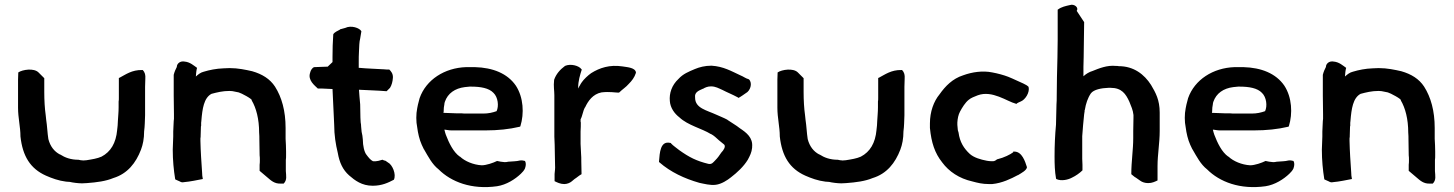

<svg xmlns="http://www.w3.org/2000/svg" viewBox="-20 -768 6043 798"><path d="M55 -320C55 -278 65 -240 65 -202V-201C74 -119 106 -67 171 -38C196 -27 223 -17 255 -13H256C260 -13 264 -12 270 -12C282 -9 305 -6 321 -6C329 -6 335 -7 341 -7C382 -10 420 -15 451 -28C510 -46 545 -91 566 -146C574 -167 579 -192 579 -222C582 -244 582 -265 583 -289V-407C583 -419 584 -430 584 -441C585 -456 583 -467 573 -477H571C528 -478 502 -458 477 -445L474 -444V-361C474 -355 474 -350 473 -346V-322C473 -301 471 -286 470 -266L469 -247C468 -240 468 -234 467 -229V-228C462 -173 440 -137 402 -117C384 -109 364 -106 339 -102C334 -102 330 -101 325 -101C324 -101 323 -102 316 -102L306 -104C274 -104 250 -113 230 -126H229C206 -138 189 -159 181 -190C177 -215 176 -245 172 -270L170 -289C166 -317 164 -352 164 -385V-443L148 -459L140 -467C121 -486 74 -479 56 -467L55 -437Z M698 -146C698 -102 702 -61 708 -24L709 -22L727 -14C732 -11 737 -9 745 -11C770 -13 802 -20 823 -24C821 -32 820 -43 820 -51C817 -94 814 -138 813 -182V-193C814 -196 814 -202 814 -206C814 -217 815 -228 815 -239C815 -242 815 -243 816 -245V-258C816 -260 817 -263 817 -267C821 -315 827 -361 859 -378C882 -384 905 -390 933 -390C943 -390 949 -389 957 -387L972 -384C981 -382 1032 -355 1026 -351C1045 -319 1057 -273 1057 -217C1058 -207 1058 -197 1058 -188C1058 -166 1059 -145 1059 -124V-123C1060 -116 1060 -110 1060 -103C1060 -96 1060 -90 1059 -83V-58L1092 -30C1105 -19 1121 -3 1148 -5H1159C1174 -20 1169 -38 1168 -57V-103C1169 -109 1169 -116 1169 -122V-138C1169 -156 1168 -173 1167 -191V-236C1167 -307 1151 -364 1123 -408C1102 -440 1070 -460 1028 -472C1001 -478 970 -485 934 -485C925 -485 917 -484 909 -484C879 -483 850 -477 827 -470C814 -467 804 -459 794 -450C795 -463 796 -476 799 -486C786 -495 770 -510 748 -512C728 -516 716 -503 715 -492V-490C710 -481 705 -469 702 -457V-371C702 -344 703 -320 703 -293V-274L702 -265C702 -251 700 -236 700 -221V-201C700 -183 698 -164 698 -146Z M1269 -466C1258 -434 1289 -412 1301 -400H1319C1332 -400 1348 -398 1362 -398C1364 -349 1367 -299 1369 -249C1369 -207 1375 -169 1384 -132C1391 -92 1405 -62 1431 -39C1455 -18 1484 4 1529 4C1568 4 1594 -9 1617 -21C1628 -43 1611 -84 1592 -93L1582 -100H1581C1577 -101 1573 -102 1570 -104H1569C1562 -102 1546 -96 1530 -98C1520 -103 1512 -113 1503 -125C1494 -136 1488 -163 1488 -188C1487 -199 1486 -209 1483 -220L1481 -241C1481 -248 1480 -254 1479 -260L1478 -279C1478 -295 1477 -317 1477 -333V-334C1476 -339 1472 -395 1472 -395C1506 -393 1550 -392 1585 -389H1587L1601 -403C1608 -414 1612 -429 1613 -445C1614 -462 1605 -472 1598 -479H1596C1589 -479 1583 -479 1575 -480H1574C1544 -482 1504 -483 1474 -486H1471V-510C1471 -525 1471 -539 1472 -554C1473 -573 1473 -594 1477 -608L1482 -638C1475 -652 1439 -664 1415 -652L1393 -646V-645C1384 -640 1369 -634 1365 -625V-623C1363 -595 1362 -563 1362 -532V-510C1356 -504 1350 -499 1342 -491C1322 -491 1304 -489 1287 -489H1285C1278 -486 1271 -476 1269 -466Z M1714 -239C1717 -215 1723 -188 1733 -166C1736 -159 1739 -154 1742 -147H1743V-146C1760 -117 1776 -85 1803 -64C1855 -12 1940 21 2046 6C2085 0 2121 -23 2145 -46C2151 -52 2158 -59 2162 -68C2167 -82 2166 -92 2162 -99C2156 -101 2148 -102 2141 -101C2125 -97 2115 -98 2094 -96H2093C2080 -93 2075 -94 2061 -96L2046 -99C2030 -91 2001 -81 1982 -81C1947 -83 1912 -98 1892 -117H1891C1864 -136 1846 -174 1833 -208C1831 -214 1829 -220 1827 -229H1830C1840 -228 1845 -226 1857 -226H1998C2049 -226 2097 -231 2139 -241L2142 -242L2143 -244C2159 -296 2156 -363 2124 -412C2089 -463 2028 -487 1954 -489H1917C1828 -486 1751 -437 1724 -360C1722 -351 1719 -342 1717 -333L1714 -318C1709 -294 1709 -262 1714 -239ZM1823 -299C1823 -300 1824 -303 1824 -304V-306C1824 -315 1825 -327 1827 -335V-336C1827 -339 1828 -341 1829 -345C1841 -380 1871 -401 1912 -406C1918 -407 1922 -407 1932 -408H1937C1978 -408 2012 -402 2031 -382C2050 -364 2054 -327 2044 -306C2027 -300 2010 -296 1988 -296H1920C1912 -296 1906 -296 1898 -297H1877C1859 -297 1842 -299 1823 -299Z M2283 -435C2280 -409 2284 -392 2284 -372V-200C2285 -177 2286 -156 2286 -132C2286 -114 2287 -96 2287 -80C2288 -70 2286 -56 2285 -45V-15C2295 -10 2309 -3 2325 -3C2337 -3 2349 -8 2356 -14L2368 -24C2378 -30 2387 -39 2397 -44V-47C2397 -63 2396 -81 2396 -97C2396 -108 2396 -120 2395 -130C2395 -145 2393 -156 2393 -170V-222C2394 -236 2394 -247 2394 -257V-259C2393 -261 2393 -264 2393 -267C2393 -268 2394 -269 2393 -272C2401 -286 2403 -308 2411 -321V-322H2412C2424 -348 2444 -377 2480 -384C2513 -388 2538 -383 2550 -383H2552L2554 -384C2566 -396 2582 -406 2593 -419C2606 -432 2617 -446 2623 -465V-468C2619 -488 2583 -489 2567 -492C2514 -500 2472 -486 2437 -464C2424 -455 2406 -438 2398 -426L2392 -417V-416C2389 -411 2386 -407 2383 -400V-403C2383 -432 2391 -457 2398 -479L2396 -481C2387 -494 2353 -505 2328 -494V-493H2327C2308 -479 2291 -460 2283 -436Z M2719 -95 2721 -93C2767 -53 2824 -26 2887 -8C2907 -4 2932 3 2955 0C2979 -3 3003 -19 3018 -31C3044 -51 3071 -76 3088 -104C3097 -121 3104 -134 3106 -154V-157C3110 -196 3082 -217 3055 -235C3039 -248 3020 -258 3003 -270V-271H3002C2987 -279 2973 -284 2958 -291C2917 -310 2869 -318 2869 -362V-363C2866 -384 2883 -391 2901 -399H2902C2910 -404 2921 -409 2935 -409C2954 -409 2967 -401 2983 -394C3002 -384 3023 -376 3047 -363L3049 -361C3053 -362 3079 -380 3080 -381C3098 -390 3109 -422 3093 -438L3091 -439C3079 -442 3070 -450 3057 -455C3020 -472 2987 -492 2937 -495C2910 -495 2887 -489 2868 -481C2842 -470 2819 -461 2800 -440C2772 -414 2761 -380 2764 -348C2766 -320 2783 -296 2804 -280C2839 -247 2897 -234 2934 -211H2935C2947 -205 2958 -194 2968 -185C2976 -178 2980 -175 2990 -167C2997 -159 2988 -144 2978 -134C2970 -122 2963 -112 2953 -102C2944 -93 2939 -84 2924 -87C2875 -99 2845 -114 2803 -144C2791 -154 2778 -162 2769 -172L2768 -174H2766C2724 -184 2722 -133 2719 -97Z M3211 -320C3211 -278 3221 -240 3221 -202V-201C3230 -119 3262 -67 3327 -38C3352 -27 3379 -17 3411 -13H3412C3416 -13 3420 -12 3426 -12C3438 -9 3461 -6 3477 -6C3485 -6 3491 -7 3497 -7C3538 -10 3576 -15 3607 -28C3666 -46 3701 -91 3722 -146C3730 -167 3735 -192 3735 -222C3738 -244 3738 -265 3739 -289V-407C3739 -419 3740 -430 3740 -441C3741 -456 3739 -467 3729 -477H3727C3684 -478 3658 -458 3633 -445L3630 -444V-361C3630 -355 3630 -350 3629 -346V-322C3629 -301 3627 -286 3626 -266L3625 -247C3624 -240 3624 -234 3623 -229V-228C3618 -173 3596 -137 3558 -117C3540 -109 3520 -106 3495 -102C3490 -102 3486 -101 3481 -101C3480 -101 3479 -102 3472 -102L3462 -104C3430 -104 3406 -113 3386 -126H3385C3362 -138 3345 -159 3337 -190C3333 -215 3332 -245 3328 -270L3326 -289C3322 -317 3320 -352 3320 -385V-443L3304 -459L3296 -467C3277 -486 3230 -479 3212 -467L3211 -437Z M3845 -236C3851 -175 3865 -132 3896 -93C3924 -55 3967 -26 4021 -14C4043 -8 4063 -3 4090 -3H4104C4145 -7 4182 -25 4210 -40H4211C4229 -51 4244 -59 4248 -71V-74C4241 -96 4228 -138 4196 -138H4191V-135C4179 -126 4154 -113 4125 -106H4124C4120 -102 4113 -98 4108 -98H4099C4094 -98 4087 -99 4081 -100C4055 -105 4028 -113 4011 -128C3986 -151 3969 -178 3964 -217L3961 -227C3961 -233 3959 -243 3959 -249V-259C3960 -275 3963 -291 3970 -304C3979 -321 3992 -342 4006 -353C4015 -361 4031 -367 4044 -372C4104 -394 4166 -346 4202 -337L4204 -336C4209 -341 4216 -343 4222 -346C4241 -353 4261 -384 4255 -407C4250 -412 4244 -416 4233 -421C4216 -428 4195 -439 4170 -449C4152 -456 4126 -463 4104 -467C4065 -475 4021 -469 3983 -455C3939 -441 3909 -410 3885 -376C3861 -347 3845 -304 3845 -255Z M4363 -118C4363 -85 4364 -55 4369 -27L4370 -24C4391 -14 4420 -21 4436 -30C4451 -37 4468 -49 4479 -60V-83L4478 -108V-202C4480 -233 4483 -264 4486 -293L4488 -306V-311H4489V-312C4493 -337 4501 -361 4514 -380C4526 -396 4558 -402 4587 -403H4596C4642 -403 4659 -378 4674 -345C4681 -327 4689 -311 4691 -290V-279C4691 -261 4690 -242 4690 -224V-195C4690 -145 4682 -97 4682 -46V-44C4687 -39 4695 -34 4698 -31H4699L4719 -17C4727 -11 4739 -7 4752 -7C4769 -7 4780 -13 4791 -18V-78C4791 -126 4800 -173 4800 -224V-300C4800 -353 4783 -383 4764 -415C4736 -459 4692 -493 4630 -493C4627 -494 4621 -494 4618 -494C4581 -498 4546 -483 4521 -473C4507 -469 4494 -461 4483 -451V-490L4484 -530C4484 -580 4486 -626 4486 -675V-676L4455 -723C4465 -737 4444 -753 4427 -747C4409 -743 4391 -739 4378 -729L4376 -728V-603C4376 -578 4375 -556 4375 -530C4375 -502 4373 -476 4373 -448C4373 -421 4372 -392 4372 -366C4372 -356 4372 -345 4371 -334C4371 -305 4369 -278 4369 -250C4365 -207 4363 -163 4363 -118Z M4908 -239C4911 -215 4917 -188 4927 -166C4930 -159 4933 -154 4936 -147H4937V-146C4954 -117 4970 -85 4997 -64C5049 -12 5134 21 5240 6C5279 0 5315 -23 5339 -46C5345 -52 5352 -59 5356 -68C5361 -82 5360 -92 5356 -99C5350 -101 5342 -102 5335 -101C5319 -97 5309 -98 5288 -96H5287C5274 -93 5269 -94 5255 -96L5240 -99C5224 -91 5195 -81 5176 -81C5141 -83 5106 -98 5086 -117H5085C5058 -136 5040 -174 5027 -208C5025 -214 5023 -220 5021 -229H5024C5034 -228 5039 -226 5051 -226H5192C5243 -226 5291 -231 5333 -241L5336 -242L5337 -244C5353 -296 5350 -363 5318 -412C5283 -463 5222 -487 5148 -489H5111C5022 -486 4945 -437 4918 -360C4916 -351 4913 -342 4911 -333L4908 -318C4903 -294 4903 -262 4908 -239ZM5017 -299C5017 -300 5018 -303 5018 -304V-306C5018 -315 5019 -327 5021 -335V-336C5021 -339 5022 -341 5023 -345C5035 -380 5065 -401 5106 -406C5112 -407 5116 -407 5126 -408H5131C5172 -408 5206 -402 5225 -382C5244 -364 5248 -327 5238 -306C5221 -300 5204 -296 5182 -296H5114C5106 -296 5100 -296 5092 -297H5071C5053 -297 5036 -299 5017 -299Z M5474 -146C5474 -102 5478 -61 5484 -24L5485 -22L5503 -14C5508 -11 5513 -9 5521 -11C5546 -13 5578 -20 5599 -24C5597 -32 5596 -43 5596 -51C5593 -94 5590 -138 5589 -182V-193C5590 -196 5590 -202 5590 -206C5590 -217 5591 -228 5591 -239C5591 -242 5591 -243 5592 -245V-258C5592 -260 5593 -263 5593 -267C5597 -315 5603 -361 5635 -378C5658 -384 5681 -390 5709 -390C5719 -390 5725 -389 5733 -387L5748 -384C5757 -382 5808 -355 5802 -351C5821 -319 5833 -273 5833 -217C5834 -207 5834 -197 5834 -188C5834 -166 5835 -145 5835 -124V-123C5836 -116 5836 -110 5836 -103C5836 -96 5836 -90 5835 -83V-58L5868 -30C5881 -19 5897 -3 5924 -5H5935C5950 -20 5945 -38 5944 -57V-103C5945 -109 5945 -116 5945 -122V-138C5945 -156 5944 -173 5943 -191V-236C5943 -307 5927 -364 5899 -408C5878 -440 5846 -460 5804 -472C5777 -478 5746 -485 5710 -485C5701 -485 5693 -484 5685 -484C5655 -483 5626 -477 5603 -470C5590 -467 5580 -459 5570 -450C5571 -463 5572 -476 5575 -486C5562 -495 5546 -510 5524 -512C5504 -516 5492 -503 5491 -492V-490C5486 -481 5481 -469 5478 -457V-371C5478 -344 5479 -320 5479 -293V-274L5478 -265C5478 -251 5476 -236 5476 -221V-201C5476 -183 5474 -164 5474 -146Z"/></svg>

Font: Hussar Pisanka
Style: Sbd
Weight: 600
Designer: Robert Jablonski
Foundry: Cannot Into Space Fonts
Version: Version 1.070